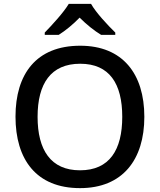

<svg xmlns="http://www.w3.org/2000/svg" viewBox="-20 -961 825 991"><path d="M450 -941H335C308 -896 248 -831 211 -793V-781H283C318 -803 356 -834 391 -870C427 -834 467 -802 502 -781H575V-793C537 -830 475 -896 450 -941ZM725 -358C725 -580 613 -725 394 -725C167 -725 60 -579 60 -359C60 -138 167 10 393 10C613 10 725 -137 725 -358ZM174 -358C174 -529 242 -632 394 -632C545 -632 611 -529 611 -358C611 -187 545 -82 393 -82C242 -82 174 -187 174 -358Z"/></svg>

Font: Noto Sans Arabic UI Md
Style: Regular
Weight: 500
Designer: Monotype Design Team, Nadine Chahine and Nizar Qandah
Foundry: Monotype Imaging Inc.
Version: Version 2.010